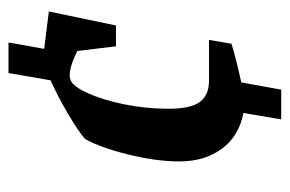

<svg xmlns="http://www.w3.org/2000/svg" viewBox="-135 -491 682 452"><g transform="rotate(-90 206.0 -265.0)"><path d="M176 -210Q176 -156 192.5 -135Q209 -114 241 -114H338L329 -61Q293 -50 238 -38L221 56H151L166 -33Q112 -43 82 -83.5Q52 -124 52 -183Q52 -239 68.5 -305Q85 -371 105 -406Q122 -421 163.5 -445.5Q205 -470 243 -487L260 -586H332L317 -502L405 -491L372 -333H323L312 -424Q276 -442 254 -442Q250 -442 244 -440Q229 -435 213 -400Q197 -365 186.5 -314Q176 -263 176 -210Z"/></g></svg>

Font: Grenze SemiBold
Style: Italic
Weight: 600
Italic angle: -10°
Designer: Renata Polastri
Foundry: Omnibus-Type
Version: Version 1.002; ttfautohint (v1.8)